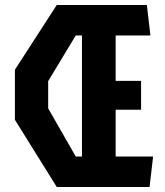

<svg xmlns="http://www.w3.org/2000/svg" viewBox="-20 -750 660 770"><path d="M308.7 -730H443.8V0H308.7ZM382.4 -122.1H594L579.8 0H382.4ZM382.4 -425.8H545.8V-309.9H382.4ZM382.4 -730H569L583.2 -607.9H382.4ZM207.7 0 39.8 -269.6V-470.4L207.7 -730H350V-607.9H283.9L173.2 -424.6V-315.4L283.9 -122.1H350V0Z"/></svg>

Font: Monaspace Krypton Var ExLight
Style: Regular
Weight: 200
Designer: Riley Cran and the Lettermatic Team
Version: Version 1.200 (Monaspace Krypton Var)